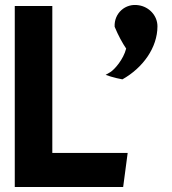

<svg xmlns="http://www.w3.org/2000/svg" viewBox="-20 -737 688 767"><path d="M609 -632C609 -675 575 -710 534 -716C481 -725 435 -684 438 -630C452 -596 469 -565 484 -543C473 -499 437 -459 421 -449L402 -438L423 -431C439 -426 454 -423 469 -420C551 -466 609 -547 609 -632ZM189 -126V-713H39V10H472L490 -126Z"/></svg>

Font: Bluebird
Style: SfBd
Weight: 700
Designer: Jasper
Foundry: Cannot Into Space Fonts
Version: Version 0.98